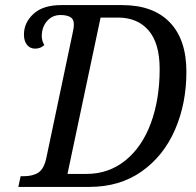

<svg xmlns="http://www.w3.org/2000/svg" viewBox="-20 -734 769 754"><path d="M61 -42H73Q109 -42 131 -56.5Q153 -71 162 -114L265 -603Q270 -623 270 -639Q270 -659 256 -667Q242 -675 218 -675Q185 -675 164.5 -651Q144 -627 144 -592Q144 -574 154 -557Q139 -543 118 -543Q98 -543 86 -558Q74 -573 74 -598Q74 -645 111.5 -679.5Q149 -714 220 -714H460Q581 -714 646.5 -646.5Q712 -579 712 -452Q712 -327 667 -224Q622 -121 536 -60.5Q450 0 331 0H52ZM319 -51Q407 -51 472.5 -104Q538 -157 572.5 -250.5Q607 -344 607 -463Q607 -564 563.5 -614.5Q520 -665 443 -665H375L245 -51Z"/></svg>

Font: Noto Serif Narrow
Style: Italic
Weight: 400
Width: 4
Italic angle: -12°
Designer: Monotype Design Team
Foundry: Monotype Imaging Inc.
Version: Version 1.001